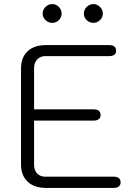

<svg xmlns="http://www.w3.org/2000/svg" viewBox="-20 -921 669 941"><path d="M83 -116V-585Q83 -639 115 -669.5Q147 -700 205 -700H515Q549 -700 549 -672Q549 -646 515 -646H202Q177 -646 162 -629.5Q147 -613 147 -587V-385H439Q473 -385 473 -357Q473 -344 464 -337Q455 -330 439 -330H147V-114Q147 -87 162 -71Q177 -55 202 -55H537Q571 -55 571 -27Q571 -14 562 -7Q553 0 537 0H206Q148 0 115.5 -30.5Q83 -61 83 -116ZM189 -854Q189 -873 203 -887Q217 -901 236 -901Q255 -901 268.5 -887Q282 -873 282 -854Q282 -836 268.5 -822.5Q255 -809 236 -809Q217 -809 203 -822.5Q189 -836 189 -854ZM391 -854Q391 -873 405 -887Q419 -901 438 -901Q456 -901 470 -887Q484 -873 484 -854Q484 -836 470 -822.5Q456 -809 438 -809Q419 -809 405 -822.5Q391 -836 391 -854Z"/></svg>

Font: Kodchasan Light
Style: Regular
Weight: 300
Version: Version 1.000; ttfautohint (v1.6)